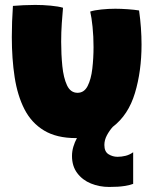

<svg xmlns="http://www.w3.org/2000/svg" viewBox="-20 -529 629 780"><path d="M521 89.5V218Q510 222.5 486.2 226.5Q462.5 230.5 423.5 230.5Q384 230.5 349.5 216.5Q315 202.5 293.8 174.2Q272.5 146 272.5 104.5Q272.5 85.5 278 67Q283.5 48.5 292.5 32Q290.5 32 288.5 32Q210 32 159 1.2Q108 -29.5 79.5 -85Q51 -140.5 39.5 -215.5Q28 -290.5 28 -378.5Q28 -440 32.5 -505Q49 -506.5 75.2 -507.8Q101.5 -509 123 -509Q154.5 -509 186.2 -506Q218 -503 236 -497.5Q233.5 -470.5 231 -434.2Q228.5 -398 228.5 -359.5Q228.5 -308.5 233.2 -260.8Q238 -213 252.2 -182.5Q266.5 -152 295 -152Q322 -152 336 -179.5Q350 -207 355 -249.8Q360 -292.5 360 -338Q360 -381 356 -420Q352 -459 346.5 -482Q362.5 -487.5 391.8 -490.5Q421 -493.5 448.5 -493.5Q471.5 -493.5 499.2 -491.5Q527 -489.5 545 -486.5Q555 -415 555 -348Q555 -240 528.2 -151Q501.5 -62 438 -13.5Q424.5 1.5 414.2 20.8Q404 40 404 60Q404 87 420.8 97.5Q437.5 108 457.5 108Q473.5 108 490 104Q506.5 100 521 89.5Z"/></svg>

Font: Grandstander Black
Style: Regular
Weight: 900
Designer: Tyler Finck
Foundry: Etcetera Type Co
Version: Version 1.200; ttfautohint (v1.8.3)